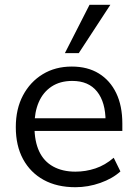

<svg xmlns="http://www.w3.org/2000/svg" viewBox="-20 -773 572 802"><path d="M295 9Q218 9 162.5 -21.5Q107 -52 76.5 -108Q46 -164 46 -242Q46 -318 76 -374.5Q106 -431 158.5 -463Q211 -495 280 -495Q346 -495 393 -466Q440 -437 465.5 -384Q491 -331 491 -257V-226H108V-279H437L421 -266Q421 -346 385.5 -390.5Q350 -435 282 -435Q231 -435 195.5 -411.5Q160 -388 142 -346.5Q124 -305 124 -250V-244Q124 -183 143.5 -141Q163 -99 202 -77.5Q241 -56 295 -56Q338 -56 378.5 -69.5Q419 -83 455 -114L483 -57Q450 -27 399 -9Q348 9 295 9ZM251 -551 354 -753H441L309 -551Z"/></svg>

Font: Nunito Sans 12pt ExtraLight 12pt
Style: Regular
Weight: 400
Version: Version 3.101;gftools[0.9.27]